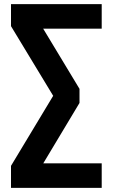

<svg xmlns="http://www.w3.org/2000/svg" viewBox="-20 -725 543 925"><path d="M33 180V74L254 -293V-234L33 -599V-705H470V-587H168V-620L363 -297V-229L168 96L167 62H470V180Z"/></svg>

Font: Nunito Sans 10pt Condensed ExtraBold
Style: Regular
Weight: 800
Width: 3
Designer: Vernon Adams
Foundry: Vernon Adams
Version: Version 3.101;gftools[0.9.27]